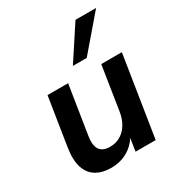

<svg xmlns="http://www.w3.org/2000/svg" viewBox="-181 -879 940 1009"><g transform="rotate(-30 289.5 -374.0)"><path d="M200 10Q148 10 111 -12Q74 -34 59 -80Q44 -126 55 -197L101 -489H226L180 -198Q174 -162 179.5 -137.5Q185 -113 203 -101Q221 -89 250 -89Q287 -89 315 -106Q343 -123 361.5 -154Q380 -185 386 -227L427 -489H552L475 0H353L368 -99H377Q352 -47 306 -18.5Q260 10 200 10ZM293 -555 426 -758H551L377 -555Z"/></g></svg>

Font: Nunito Sans 12pt ExtraLight 12pt
Style: Bold Italic
Weight: 700
Italic angle: -9°
Version: Version 3.101;gftools[0.9.27]